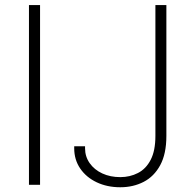

<svg xmlns="http://www.w3.org/2000/svg" viewBox="-20 -748 790 777"><path d="M142.1 -727.5V0H97.2V-727.5ZM466.8 9.8Q413.6 9.8 371.3 -10.3Q329.1 -30.3 304.7 -65.9Q280.3 -101.6 280.3 -147.9V-156.2H324.2V-147.9Q324.2 -114.3 343 -87.6Q361.8 -61 394 -46.1Q426.3 -31.2 466.8 -31.2Q505.9 -31.2 538.3 -47.9Q570.8 -64.5 589.8 -101.3Q608.9 -138.2 608.9 -197.8V-727.5H653.3V-197.8Q653.3 -125.5 628.4 -79.6Q603.5 -33.7 561.3 -12Q519 9.8 466.8 9.8Z"/></svg>

Font: Inter Tight ExtraLight
Style: Regular
Weight: 250
Designer: Rasmus Andersson
Foundry: rsms
Version: Version 3.004